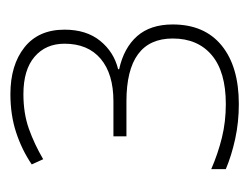

<svg xmlns="http://www.w3.org/2000/svg" viewBox="-75 -770 479 369"><g transform="rotate(-90 164.5 -585.5)"><path d="M149 -366Q114 -366 82 -373Q50 -380 24 -391V-419Q54 -406 84.5 -398.5Q115 -391 149 -391Q211 -391 243 -418Q275 -445 275 -493Q275 -582 154 -582H87V-607H154Q207 -607 236 -631.5Q265 -656 265 -701Q265 -737 240 -758.5Q215 -780 168 -780Q131 -780 101.5 -769.5Q72 -759 43 -742L33 -764Q61 -783 94.5 -794Q128 -805 168 -805Q224 -805 258 -778Q292 -751 292 -701Q292 -659 270.5 -632.5Q249 -606 216 -598V-596Q257 -587 279.5 -561.5Q302 -536 302 -493Q302 -432 261.5 -399Q221 -366 149 -366Z"/></g></svg>

Font: Noto Sans Tamil Thin
Style: Regular
Weight: 100
Designer: Jelle Bosma - Monotype Design Team
Foundry: Monotype Imaging Inc.
Version: Version 2.004; ttfautohint (v1.8.4.7-5d5b)